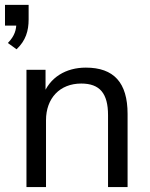

<svg xmlns="http://www.w3.org/2000/svg" viewBox="-33 -760 610 780"><path d="M-1 -585.3 34.3 -559.8C71.6 -595.1 83.3 -634.3 83.3 -681.4V-740.2H-12.7V-655.9H55.9L33.3 -665.7C33.3 -640.2 27.5 -614.7 -1 -585.3ZM74.5 0H153.9V-271.6C153.9 -360.8 209.8 -420.6 297.1 -420.6C372.5 -420.6 405.9 -380.4 405.9 -292.2V0H485.3V-297.1C485.3 -424.5 429.4 -485.3 315.7 -485.3C235.3 -485.3 167.6 -446.1 141.2 -370.6H152V-476.5H74.5Z"/></svg>

Font: LL Pando Sans
Style: Regular
Weight: 400
Designer: Joshua Smith
Foundry: Joshua Smith
Version: Version 1.000;Glyphs 3.2.1 (3258)